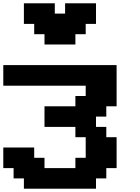

<svg xmlns="http://www.w3.org/2000/svg" viewBox="-20 -1020 852 1165"><path d="M125 125H562.5V62.5H625V0H687.5V-187.5H625V-250H562.5V-312.5H625V-375H687.5V-625H0V-500H500V-437.5H437.5V-375H250V-250H437.5V-187.5H500V-62.5H437.5V0H250V-62.5H187.5V-125H0V0H62.5V62.5H125ZM250 -750H437.5V-812.5H500V-875H562.5V-1000H375V-937.5H312.5V-1000H125V-875H187.5V-812.5H250Z"/></svg>

Font: Faithful 32x
Style: Semibold
Weight: 400
Foundry: Faithful Resource Pack
Version: Version 1.0; January 27, 2023